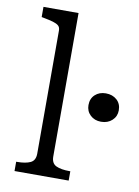

<svg xmlns="http://www.w3.org/2000/svg" viewBox="-85 -816 634 873"><g transform="rotate(10 231.5 -379.0)"><path d="M206 -758V-96Q206 -64 228.5 -53.5Q251 -43 290 -43H294V0H44V-43H48Q87 -43 109.5 -53.5Q132 -64 132 -96V-664Q132 -679 123.5 -686.5Q115 -694 98 -699Q81 -704 54 -709L44 -711V-758ZM392 -289Q362 -289 342.5 -307.5Q323 -326 323 -354Q323 -384 342.5 -402Q362 -420 392 -420Q423 -420 443 -402Q463 -384 463 -354Q463 -326 443 -307.5Q423 -289 392 -289Z"/></g></svg>

Font: Roboto Serif 20pt Light
Style: Regular
Weight: 300
Version: Version 1.008